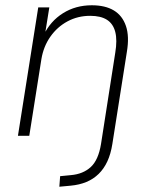

<svg xmlns="http://www.w3.org/2000/svg" viewBox="-20 -515 574 728"><path d="M205 193 208 153 249 149Q295 145 324 118.5Q353 92 363 31L417 -315Q425 -363 417 -394Q409 -425 385.5 -440Q362 -455 322 -455Q275 -455 236 -434Q197 -413 171 -376Q145 -339 137 -291L91 0H48L125 -487H167L150 -381H145Q171 -435 219 -465Q267 -495 328 -495Q379 -495 411.5 -475.5Q444 -456 457.5 -416.5Q471 -377 461 -318L406 31Q400 69 387 97Q374 125 354 144.5Q334 164 307.5 175Q281 186 248 189Z"/></svg>

Font: Nunito Sans 10pt SemiCondensed ExtraLight
Style: Italic
Weight: 250
Width: 4
Italic angle: -9°
Designer: Vernon Adams
Foundry: Vernon Adams
Version: Version 3.101;gftools[0.9.27]